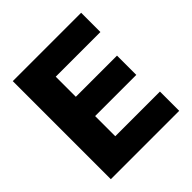

<svg xmlns="http://www.w3.org/2000/svg" viewBox="-195 -867 1007 1007"><g transform="rotate(-45 308.5 -363.5)"><path d="M55 0V-727.3H562.1V-584.5H230.8V-435.4H536.2V-292.3H230.8V-142.8H562.1V0Z"/></g></svg>

Font: Inter UI Extra Bold
Style: Regular
Weight: 800
Designer: Rasmus Andersson
Foundry: rsms
Version: 3.2;8d6f07862